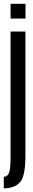

<svg xmlns="http://www.w3.org/2000/svg" viewBox="-34 -767 174 1016"><path d="M-14 229.5Q43.5 229.5 72 197.2Q100.5 165 100.5 57.5V-600H22V63Q22 129.5 13.2 149Q4.5 168.5 -14 168.5ZM22 -747V-669H101V-747Z"/></svg>

Font: Anybody UltraCondensed
Style: Regular
Weight: 400
Width: 1
Version: Version 1.113;gftools[0.9.25]